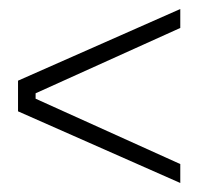

<svg xmlns="http://www.w3.org/2000/svg" viewBox="-20 -563 450 426"><path d="M380 -157 20 -316V-384L380 -543V-501L59 -356V-344L380 -199Z"/></svg>

Font: Phudu
Style: Bold
Weight: 700
Version: Version 1.005;gftools[0.9.23]